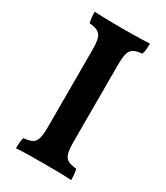

<svg xmlns="http://www.w3.org/2000/svg" viewBox="-173 -753 717 831"><g transform="rotate(30 185.5 -338.0)"><path d="M122 -530Q122 -568 116.5 -587Q111 -606 96 -614.5Q81 -623 54 -625Q51 -635 49.5 -649.5Q48 -664 48 -679Q66 -678 90 -677.5Q114 -677 139.5 -676.5Q165 -676 187 -676Q210 -676 234 -676.5Q258 -677 281 -677.5Q304 -678 324 -679Q324 -664 323 -650.5Q322 -637 317 -625Q291 -623 276 -615Q261 -607 255.5 -587.5Q250 -568 250 -530V-146Q250 -109 255.5 -89Q261 -69 276 -61Q291 -53 318 -51Q321 -42 322.5 -27.5Q324 -13 324 3Q296 1 261.5 0.5Q227 0 191 0Q154 0 115.5 0.5Q77 1 48 3Q48 -12 49.5 -26.5Q51 -41 54 -51Q81 -53 96 -61Q111 -69 116.5 -89Q122 -109 122 -146Z"/></g></svg>

Font: Vollkorn SemiBold
Style: Regular
Weight: 600
Designer: Friedrich Althausen
Foundry: Friedrich Althausen
Version: Version 5.000